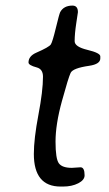

<svg xmlns="http://www.w3.org/2000/svg" viewBox="-20 -667 391 687"><path d="M196.8 0.5Q101.1 0.5 101.1 -116.2Q101.1 -169.9 117.4 -255.9Q133.8 -341.8 133.8 -392.6Q133.8 -419.9 111.3 -425.8Q82 -433.6 82 -443.4Q82 -466.3 109.9 -478.5Q155.8 -498.5 161.9 -508.1Q168 -517.6 179.9 -567.1Q191.9 -616.7 195.3 -623.5Q208 -647 239.3 -647Q258.8 -647 258.8 -623.5Q258.8 -622.1 252.9 -584Q247.1 -545.9 247.1 -519.5Q247.1 -499.5 293 -488.5Q338.9 -477.5 338.9 -465.3V-458Q338.9 -437.5 299.3 -431.6Q240.7 -423.3 232.7 -406.2Q224.6 -389.2 201.7 -305.7Q178.7 -222.2 178.7 -160.4Q178.7 -98.6 190.7 -82.5Q202.6 -66.4 237.3 -66.4L268.1 -68.4Q282.7 -68.4 282.7 -39.6Q282.7 -22.9 260 -11.2Q237.3 0.5 205.6 0.5Z"/></svg>

Font: Averia Sans Libre Light
Style: Italic
Weight: 300
Italic angle: -8.5°
Version: Version 1.002